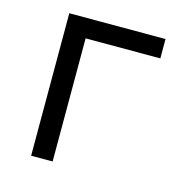

<svg xmlns="http://www.w3.org/2000/svg" viewBox="-85 -610 669 690"><g transform="rotate(15 250.0 -265.0)"><path d="M90 0V-530H448V-458H170V0Z"/></g></svg>

Font: Iosevka SS01
Style: Regular
Weight: 400
Monospace: yes
Designer: Belleve Invis
Foundry: Belleve Invis
Version: 2.3.3; ttfautohint (v1.8.3)